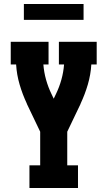

<svg xmlns="http://www.w3.org/2000/svg" viewBox="-20 -945 540 965"><path d="M128 0V-114H182V-283L115 -423V-424Q93 -471 78.5 -520.5Q64 -570 61 -621H34V-735H224V-621H198Q201 -582 211.5 -544.5Q222 -507 239 -472L250 -449L261 -472Q278 -507 288.5 -544.5Q299 -582 302 -621H276V-735H466V-621H439Q436 -570 421.5 -520.5Q407 -471 385 -424V-423L318 -283V-114H372V0ZM400 -845H100V-925H400Z"/></svg>

Font: Iosevka Curly Slab Heavy
Style: Regular
Weight: 900
Monospace: yes
Designer: Belleve Invis
Foundry: Belleve Invis
Version: Version 22.1.2; ttfautohint (v1.8.4)